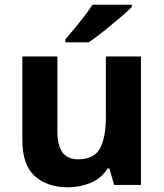

<svg xmlns="http://www.w3.org/2000/svg" viewBox="-20 -786 697 816"><path d="M579 -546V0H465L445 -70H437Q411 -28 365.5 -9Q320 10 269 10Q181 10 128 -37.5Q75 -85 75 -190V-546H224V-227Q224 -169 245 -139Q266 -109 312 -109Q380 -109 405 -155.5Q430 -202 430 -289V-546ZM540 -756Q526 -742 503 -722Q480 -702 453.5 -680Q427 -658 401.5 -638.5Q376 -619 357 -606H258V-619Q274 -638 295.5 -663.5Q317 -689 338 -716.5Q359 -744 373 -766H540Z"/></svg>

Font: Noto Sans New Tai Lue
Style: Bold
Weight: 700
Version: Version 2.003